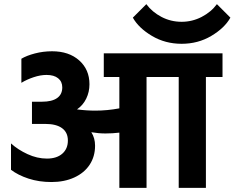

<svg xmlns="http://www.w3.org/2000/svg" viewBox="-20 -905 1130 925"><path d="M33 -87V-214Q66 -184 112.5 -162.5Q159 -141 206 -141Q253 -141 280 -164.5Q307 -188 307 -228Q307 -267 279 -287.5Q251 -308 198 -308H134V-415H183Q230 -415 255 -432.5Q280 -450 280 -484Q280 -512 260 -528Q240 -544 204 -544Q175 -544 142 -533Q109 -522 83 -506V-622Q108 -637 148 -647.5Q188 -658 231 -658Q312 -658 361.5 -614Q411 -570 411 -499Q411 -462 395.5 -430Q380 -398 351 -378Q396 -372 439 -372Q497 -372 555 -383V-534H480V-648H1052V-534H972V0H841V-534H686V0H555V-266Q522 -262 488 -262Q455 -262 420 -268Q438 -240 438 -203Q438 -151 412 -111.5Q386 -72 338 -50Q290 -28 228 -28Q168 -28 117.5 -44.5Q67 -61 33 -87ZM855 -694Q776 -694 712 -732Q648 -770 620 -820L685 -885Q713 -847 758 -823.5Q803 -800 855 -800Q906 -800 951.5 -823.5Q997 -847 1025 -885L1090 -820Q1062 -770 998 -732Q934 -694 855 -694Z"/></svg>

Font: Madhuban SemiBold
Style: Regular
Weight: 600
Designer: jaikishan Patel
Foundry: MagicType
Version: Version 1.000